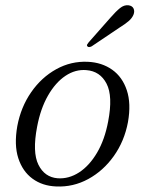

<svg xmlns="http://www.w3.org/2000/svg" viewBox="-20 -697 537 727"><path d="M313 -463Q366 -460.5 404.8 -433Q443.5 -405.5 460.2 -355.2Q477 -305 464.5 -234.5Q451 -162.5 411 -106.2Q371 -50 314 -19Q257 12 192.5 9Q140.5 7 103 -20.5Q65.5 -48 49.2 -98.2Q33 -148.5 45.5 -219.5Q59 -291.5 98 -347.8Q137 -404 193 -435Q249 -466 313 -463ZM198 -22Q240.5 -19 279.5 -44.2Q318.5 -69.5 347.5 -118.8Q376.5 -168 389.5 -237Q408 -333 383.5 -380.2Q359 -427.5 307 -431.5Q265.5 -435 227.8 -409.8Q190 -384.5 161.8 -335.2Q133.5 -286 120.5 -217Q102 -120.5 125.5 -73.2Q149 -26 198 -22ZM399 -631Q418.5 -653.5 434.2 -666.2Q450 -679 466.5 -677Q481 -675 485.8 -664.5Q490.5 -654 485.5 -641.5Q480 -628 466.8 -616.8Q453.5 -605.5 434 -593.5L327 -521.5Q315.5 -516 311 -521.5Q308 -524.5 310.2 -528.8Q312.5 -533 316 -537Z"/></svg>

Font: Fraunces 9pt S000 Light
Style: Italic
Weight: 300
Italic angle: -16°
Version: Version 1.000; ttfautohint (v1.8.3)